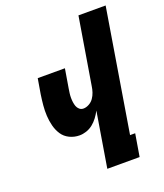

<svg xmlns="http://www.w3.org/2000/svg" viewBox="-136 -826 781 916"><g transform="rotate(-20 254.5 -367.5)"><path d="M250 0 296 -279Q287 -262 275.5 -246.5Q264 -231 249 -219Q234 -207 216 -201Q198 -195 181 -195Q154 -195 130.5 -206.5Q107 -218 93.5 -238.5Q80 -259 73.5 -284Q67 -309 65.5 -335.5Q64 -362 66.5 -389Q69 -416 73 -443L86 -520H224L208 -424Q206 -412 204.5 -400.5Q203 -389 203 -377.5Q203 -366 204.5 -355Q206 -344 209.5 -334Q213 -324 221.5 -316.5Q230 -309 242 -309Q256 -309 270.5 -317Q285 -325 294 -338Q303 -351 308 -366Q313 -381 315 -396L371 -735H509L407 -114H433L414 0Z"/></g></svg>

Font: Iosevka Term Curly Heavy
Style: Italic
Weight: 900
Italic angle: -9°
Designer: Belleve Invis
Foundry: Belleve Invis
Version: Version 32.3.0